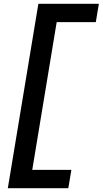

<svg xmlns="http://www.w3.org/2000/svg" viewBox="-20 -843 540 1006"><path d="M21 143 181 -823H498L482 -727H277L149 47H354L338 143Z"/></svg>

Font: Iosevka Slab Oblique
Style: Bold
Weight: 700
Italic angle: -9°
Monospace: yes
Designer: Belleve Invis
Foundry: Belleve Invis
Version: Version 11.1.1; ttfautohint (v1.8.3)